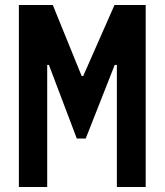

<svg xmlns="http://www.w3.org/2000/svg" viewBox="-20 -750 660 770"><path d="M191.7 -730 307.6 -444.9H313.6L439.2 -730H564.3V0H448.7V-489.7H440.1L323.8 -194.5H288L176.1 -489.7H169.3V0H55.7V-730Z"/></svg>

Font: Monaspace Neon Var
Style: Regular
Weight: 400
Designer: Riley Cran and the Lettermatic Team
Version: Version 1.000 (Monaspace Neon Var)